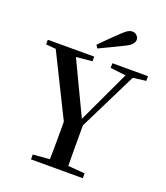

<svg xmlns="http://www.w3.org/2000/svg" viewBox="-169 -1078 1034 1194"><g transform="rotate(20 347.5 -481.5)"><path d="M316.9 -809.1Q345.7 -838.4 374.3 -866.9Q402.8 -895.5 430.2 -920.9Q454.1 -944.3 469.2 -953.6Q484.4 -962.9 500 -962.9Q518.1 -962.9 530 -950.4Q542 -938 542 -922.9Q542 -909.7 529.8 -894.3Q517.6 -878.9 482.9 -862.8Q445.3 -844.2 406.7 -825.7Q368.2 -807.1 330.1 -789.1ZM449.2 -704.1V-734.9H685.1V-704.1L599.1 -692.9L409.2 -309.1Q409.2 -242.7 409.2 -197Q409.2 -151.4 409.4 -115.2Q409.7 -79.1 410.2 -41L521 -32.2V0H178.2V-32.2L288.1 -41Q289.1 -76.7 289.6 -110.8Q290 -145 290 -187.5Q290 -230 290 -290L87.9 -698.2L22 -704.1V-734.9H329.1V-704.1L223.1 -693.8L389.2 -345.2L551.8 -691.9Z"/></g></svg>

Font: Source Han Serif TW SemiBold
Style: Regular
Weight: 600
Designer: Ryoko NISHIZUKA Ë•øÂ°öÊ∂ºÂ≠ê (kana & ideographs); Frank Grie√ühammer (Latin, Greek & Cyrillic); Wenlong ZHANG Âº†ÊñáÈæô 
Foundry: Adobe
Version: Version 2.003;hotconv 1.1.1;makeotfexe 2.6.0